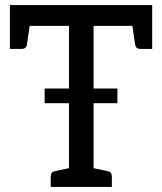

<svg xmlns="http://www.w3.org/2000/svg" viewBox="-20 -737 639 757"><path d="M180 0V-41Q180 -59 196 -62L252 -74V-635H97L86 -560Q83 -544 65 -544H19V-717H580V-544H534Q516 -544 513 -560L502 -635H349V-74L405 -62Q421 -59 421 -41V0ZM156 -330V-388H443V-330Z"/></svg>

Font: Aleo
Style: Regular
Weight: 400
Designer: Alessio Laiso
Foundry: Alessio Laiso
Version: Version 2.001; ttfautohint (v1.8.4.7-5d5b);gftools[0.9.29]